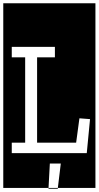

<svg xmlns="http://www.w3.org/2000/svg" viewBox="-32 -937 604 1175"><path d="M-12 213V-917H552V213H322L340 64H273L265 213ZM40 0H499L519 -208L454 -213L434 -64H195V-586H304V-650H40V-586H122V-64H40ZM322 218H265V213H322Z"/></svg>

Font: Zilla Slab Highlight
Style: Regular
Weight: 400
Designer: Typotheque Type Foundry
Foundry: Typotheque type foundry
Version: Version 1.1; 2017; ttfautohint (v1.6)